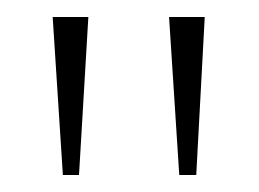

<svg xmlns="http://www.w3.org/2000/svg" viewBox="-20 -734 305 226"><path d="M191 -528 179 -714H221L211 -528ZM54 -528 42 -714H84L73 -528Z"/></svg>

Font: Noto Serif Khmer SemiCondensed Thin
Style: Regular
Weight: 250
Width: 4
Designer: Danh Hong and the Monotype Design Team
Foundry: Monotype Imaging Inc.
Version: Version 2.004